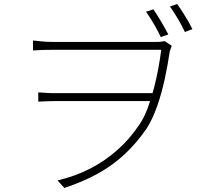

<svg xmlns="http://www.w3.org/2000/svg" viewBox="-20 -872 1040 948"><path d="M737 -826Q754 -802 775 -766.5Q796 -731 811 -702L774 -689Q760 -719 739.5 -754Q719 -789 701 -814ZM855 -852Q872 -828 893.5 -793.5Q915 -759 930 -728L893 -714Q878 -746 857.5 -780.5Q837 -815 819 -840ZM143 -672Q156 -671 182 -668Q208 -665 237 -665Q255 -665 296.5 -665Q338 -665 393 -665Q448 -665 506.5 -665Q565 -665 617.5 -665Q670 -665 707 -665Q744 -665 756 -665Q768 -665 777 -666.5Q786 -668 793 -669L828 -646Q827 -642 824 -635Q821 -628 818 -617Q809 -555 794 -484.5Q779 -414 756.5 -349.5Q734 -285 705 -239Q655 -166 595.5 -110.5Q536 -55 462.5 -14.5Q389 26 298 56L264 19Q352 -2 425 -39.5Q498 -77 559.5 -131.5Q621 -186 669 -258Q691 -290 708.5 -336.5Q726 -383 739.5 -434.5Q753 -486 762 -535.5Q771 -585 776 -626Q761 -626 720.5 -626Q680 -626 625.5 -626Q571 -626 510.5 -626Q450 -626 394.5 -626Q339 -626 297 -626Q255 -626 237 -626Q215 -626 193.5 -625.5Q172 -625 143 -623ZM748 -373Q733 -373 695 -373Q657 -373 605.5 -373Q554 -373 498 -373Q442 -373 391 -373Q340 -373 303 -373Q266 -373 252 -373Q228 -373 208.5 -372Q189 -371 169 -370V-416Q188 -415 208 -413.5Q228 -412 252 -412Q265 -412 303 -412Q341 -412 393 -412Q445 -412 501.5 -412Q558 -412 610 -412Q662 -412 700.5 -412Q739 -412 755 -412Z"/></svg>

Font: Noto Sans JP Thin ExtraLight
Style: Regular
Weight: 250
Version: Version 2.004-H2;hotconv 1.0.118;makeotfexe 2.5.65603